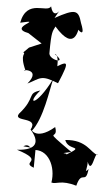

<svg xmlns="http://www.w3.org/2000/svg" viewBox="-20 -552 330 609"><path d="M54 -88C90 -108 79 -26 82 -76C134 -82 156 -22 143 27C159 33 173 18 222 37C240 -15 251 36 261 -16C242 5 265 -33 256 -47C270 14 281 -77 290 -60C267 -67 256 -109 187 -108C196 -72 252 -92 191 -62C193 -68 161 -64 206 -70C110 -152 168 -102 155 -149C88 -101 75 -152 81 -137C118 -176 137 -267 149 -302C94 -212 61 -220 108 -265C64 -256 95 -243 40 -191C20 -164 105 -183 77 -141C105 -104 99 -75 34 -77C126 -39 44 -40 87 -20L93 -81ZM54 -386C64 -379 41 -384 61 -328C35 -330 117 -338 67 -287C108 -303 109 -316 164 -288C206 -367 194 -358 142 -332C162 -293 171 -383 154 -380C198 -346 131 -361 137 -386C143 -454 147 -452 156 -468C218 -383 228 -462 231 -464C205 -484 258 -411 237 -479C229 -521 219 -524 153 -495C190 -552 151 -475 142 -532C130 -509 66 -558 44 -480C126 -492 2 -466 70 -447L112 -414L72 -401Z"/></svg>

Font: Hussar Lance
Style: ExBd
Weight: 700
Foundry: Cannot Into Space Fonts, PlusOne Fonts
Version: Version 2.270